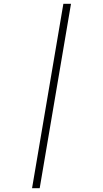

<svg xmlns="http://www.w3.org/2000/svg" viewBox="-20 -843 540 1006"><path d="M148 143 312 -823H352L188 143Z"/></svg>

Font: iosevka_custom_sans_ss08 XLt
Style: Italic
Weight: 200
Italic angle: -10°
Designer: Belleve Invis
Foundry: Belleve Invis
Version: Version 10.3.0; ttfautohint (v1.8.3)